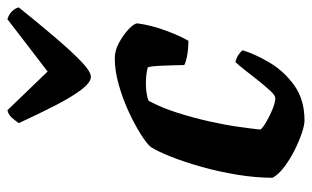

<svg xmlns="http://www.w3.org/2000/svg" viewBox="-178 -644 823 506"><g transform="rotate(-90 233.0 -391.5)"><path d="M168 0Q156 0 135 -7Q114 -14 90 -26Q66 -38 46 -53Q26 -68 17 -84Q17 -128 25 -177Q33 -226 46 -272Q59 -318 73 -353Q87 -388 98 -405Q107 -416 132.5 -432Q158 -448 191.5 -463.5Q225 -479 262 -489.5Q299 -500 332 -500Q352 -500 372.5 -489Q393 -478 408 -464Q423 -450 424 -441Q419 -403 404.5 -364.5Q390 -326 378 -306Q356 -306 338 -309.5Q320 -313 314 -317Q314 -325 313.5 -344.5Q313 -364 312 -384Q311 -404 308 -413Q298 -416 286.5 -417Q275 -418 267 -418Q255 -418 242.5 -416.5Q230 -415 220 -411Q202 -378 188.5 -335.5Q175 -293 165.5 -250.5Q156 -208 151 -172Q146 -136 144 -116Q150 -109 165.5 -100Q181 -91 198.5 -84Q216 -77 227 -77Q234 -77 246 -90Q258 -103 272.5 -121Q287 -139 300 -156Q313 -173 322 -182Q332 -180 341 -174Q350 -168 353 -163Q343 -130 320.5 -92Q298 -54 260.5 -27Q223 0 168 0ZM283 -563Q268 -563 248.5 -589Q229 -615 207 -658Q185 -701 161 -753Q168 -763 175.5 -771.5Q183 -780 195 -783L297 -677L435 -783Q448 -779 456 -770.5Q464 -762 466 -753Q425 -702 388 -658.5Q351 -615 324 -589Q297 -563 283 -563Z"/></g></svg>

Font: Texturina 12pt ExtraBold
Style: Italic
Weight: 800
Italic angle: -11°
Designer: Guillermo Torres Carreño
Foundry: Omnibus-Type
Version: Version 1.002